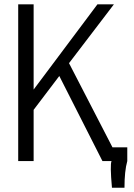

<svg xmlns="http://www.w3.org/2000/svg" viewBox="-20 -760 633 906"><path d="M510.7 -64.9H580.6V0Q567.4 46.9 567.4 126H508.3Q498.5 17.6 506.3 0H463.4L259.8 -401.4L138.7 -241.7V0H65.9V-739.7H138.7V-337.4L439.9 -739.7H517.6L305.7 -461.9Z"/></svg>

Font: News Cycle
Style: Regular
Weight: 500
Version: Version 0.5.2